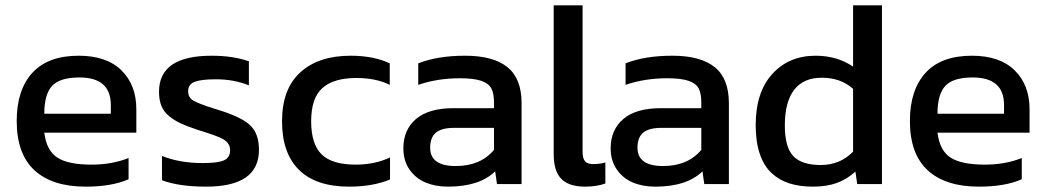

<svg xmlns="http://www.w3.org/2000/svg" viewBox="-20 -694 3945 724"><path d="M303.2 9.8Q176.8 9.8 109.9 -52Q43 -113.8 43 -237.8Q43 -354.5 101.8 -419.2Q160.6 -483.9 276.9 -483.9Q381.8 -483.9 438 -428.7Q494.1 -373.5 494.1 -282.2V-193.8H147Q155.3 -126.5 196 -99.9Q236.8 -73.2 325.2 -73.2Q402.3 -73.2 464.8 -98.1V-18.1Q401.9 9.8 303.2 9.8ZM147 -265.1H397.9V-297.9Q397.9 -401.9 279.8 -401.9Q205.6 -401.9 176.3 -369.9Q147 -337.9 147 -265.1Z M757.8 9.8Q655.3 9.8 590.8 -14.2V-106Q657.7 -79.1 743.7 -79.1Q801.8 -79.1 824.7 -89.4Q847.7 -99.6 847.7 -127.9Q847.7 -138.7 843.5 -147.2Q839.4 -155.8 831.8 -162.1Q824.2 -168.5 811.3 -174.3Q798.3 -180.2 783.2 -185.5Q768.1 -190.9 746.6 -197.8Q740.2 -199.7 736.8 -200.7Q733.4 -201.7 728 -203.6Q722.7 -205.6 717.8 -207Q682.6 -218.8 659.9 -229.5Q637.2 -240.2 617.4 -256.3Q597.7 -272.5 588.6 -294.9Q579.6 -317.4 579.6 -348.1Q579.6 -483.9 777.8 -483.9Q857.9 -483.9 918.5 -462.9V-372.1Q862.3 -395 794.4 -395Q738.8 -395 714.1 -385.5Q689.5 -376 689.5 -350.1Q689.5 -326.2 709 -314.7Q728.5 -303.2 785.2 -285.2Q798.3 -281.2 805.7 -278.8Q891.1 -252.4 923.8 -221.2Q956.5 -189.9 956.5 -128.9Q956.5 9.8 757.8 9.8Z M1296.4 9.8Q1171.9 9.8 1107.7 -53.2Q1043.5 -116.2 1043.5 -236.8Q1043.5 -358.4 1112.3 -421.1Q1181.2 -483.9 1302.2 -483.9Q1389.2 -483.9 1449.7 -455.1V-374Q1397.9 -399.9 1323.7 -399.9Q1238.3 -399.9 1195.8 -362.1Q1153.3 -324.2 1153.3 -236.8Q1153.3 -150.9 1192.6 -112.1Q1231.9 -73.2 1321.3 -73.2Q1392.6 -73.2 1450.7 -100.1V-17.1Q1385.3 9.8 1296.4 9.8Z M1668.9 9.8Q1622.1 9.8 1585 -5.6Q1547.9 -21 1524.4 -54.4Q1501 -87.9 1501 -134.8Q1501 -204.6 1548.8 -245.4Q1596.7 -286.1 1690.9 -286.1H1842.8V-307.1Q1842.8 -342.3 1832.5 -361.1Q1822.3 -379.9 1794.2 -389.4Q1766.1 -398.9 1713.9 -398.9Q1629.4 -398.9 1557.1 -374V-455.1Q1629.4 -483.9 1733.9 -483.9Q1839.8 -483.9 1893.3 -440.9Q1946.8 -397.9 1946.8 -305.2V0H1854L1847.2 -47.9Q1788.1 9.8 1668.9 9.8ZM1698.2 -67.9Q1792 -67.9 1842.8 -128.9V-211.9H1692.9Q1645.5 -211.9 1623.8 -193.8Q1602.1 -175.8 1602.1 -137.2Q1602.1 -67.9 1698.2 -67.9Z M2186 9.8Q2126 9.8 2096.9 -19.3Q2067.9 -48.3 2067.9 -112.8V-673.8H2176.8V-123Q2176.8 -96.2 2186.3 -85.7Q2195.8 -75.2 2216.8 -75.2Q2240.2 -75.2 2262.7 -81.1V-2Q2229.5 9.8 2186 9.8Z M2450.7 9.8Q2403.8 9.8 2366.7 -5.6Q2329.6 -21 2306.2 -54.4Q2282.7 -87.9 2282.7 -134.8Q2282.7 -204.6 2330.6 -245.4Q2378.4 -286.1 2472.7 -286.1H2624.5V-307.1Q2624.5 -342.3 2614.3 -361.1Q2604 -379.9 2575.9 -389.4Q2547.9 -398.9 2495.6 -398.9Q2411.1 -398.9 2338.9 -374V-455.1Q2411.1 -483.9 2515.6 -483.9Q2621.6 -483.9 2675 -440.9Q2728.5 -397.9 2728.5 -305.2V0H2635.7L2628.9 -47.9Q2569.8 9.8 2450.7 9.8ZM2480 -67.9Q2573.7 -67.9 2624.5 -128.9V-211.9H2474.6Q2427.2 -211.9 2405.5 -193.8Q2383.8 -175.8 2383.8 -137.2Q2383.8 -67.9 2480 -67.9Z M3045.4 9.8Q2995.6 9.8 2957 -2.4Q2918.5 -14.6 2889.4 -41.5Q2860.4 -68.4 2845 -113.8Q2829.6 -159.2 2829.6 -222.2Q2829.6 -346.2 2892.1 -415Q2954.6 -483.9 3055.7 -483.9Q3136.2 -483.9 3196.8 -442.9V-673.8H3305.7V0H3212.4L3205.6 -46.9Q3173.3 -17.6 3135 -3.9Q3096.7 9.8 3045.4 9.8ZM3074.7 -71.8Q3147.9 -71.8 3196.8 -122.1V-358.9Q3150.4 -400.9 3078.6 -400.9Q3009.8 -400.9 2974.6 -355.2Q2939.5 -309.6 2939.5 -221.2Q2939.5 -138.7 2971.4 -105.2Q3003.4 -71.8 3074.7 -71.8Z M3671.4 9.8Q3544.9 9.8 3478 -52Q3411.1 -113.8 3411.1 -237.8Q3411.1 -354.5 3470 -419.2Q3528.8 -483.9 3645 -483.9Q3750 -483.9 3806.2 -428.7Q3862.3 -373.5 3862.3 -282.2V-193.8H3515.1Q3523.4 -126.5 3564.2 -99.9Q3605 -73.2 3693.4 -73.2Q3770.5 -73.2 3833 -98.1V-18.1Q3770 9.8 3671.4 9.8ZM3515.1 -265.1H3766.1V-297.9Q3766.1 -401.9 3647.9 -401.9Q3573.7 -401.9 3544.4 -369.9Q3515.1 -337.9 3515.1 -265.1Z"/></svg>

Font: Kanit
Style: Regular
Weight: 400
Designer: Katatrad Team
Foundry: CadsonDemak
Version: Version 1.000;PS 001.000;hotconv 1.0.88;makeotf.lib2.5.64775